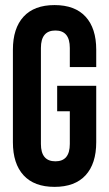

<svg xmlns="http://www.w3.org/2000/svg" viewBox="-20 -728 430 756"><path d="M205.1 -290V-390.1H358.9V-168Q358.9 -83.5 316.9 -37.8Q274.9 7.8 194.8 7.8Q114.7 7.8 72.8 -37.8Q30.8 -83.5 30.8 -168V-532.2Q30.8 -616.7 72.8 -662.4Q114.7 -708 194.8 -708Q274.9 -708 316.9 -662.4Q358.9 -616.7 358.9 -532.2V-463.9H254.9V-539.1Q254.9 -607.9 198.2 -607.9Q141.1 -607.9 141.1 -539.1V-161.1Q141.1 -92.8 198.2 -92.8Q254.9 -92.8 254.9 -161.1V-290Z"/></svg>

Font: Bebas Neue Bold
Style: Regular
Weight: 700
Designer: Ryoichi Tsunekawa
Foundry: Ryoichi Tsunekawa
Version: Version 1.300